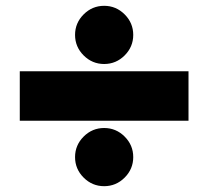

<svg xmlns="http://www.w3.org/2000/svg" viewBox="-20 -620 716 660"><path d="M48 -205V-375H628V-205ZM338 20Q297 20 267.5 -9.5Q238 -39 238 -80Q238 -121 267.5 -150.5Q297 -180 338 -180Q379 -180 408.5 -150.5Q438 -121 438 -80Q438 -39 408.5 -9.5Q379 20 338 20ZM338 -400Q297 -400 267.5 -429.5Q238 -459 238 -500Q238 -541 267.5 -570.5Q297 -600 338 -600Q379 -600 408.5 -570.5Q438 -541 438 -500Q438 -459 408.5 -429.5Q379 -400 338 -400Z"/></svg>

Font: M PLUS 1 Thin Black
Style: Regular
Weight: 900
Version: Version 1.001